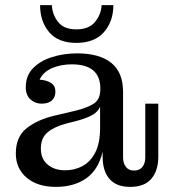

<svg xmlns="http://www.w3.org/2000/svg" viewBox="-20 -723 671 752"><path d="M279 -555Q208 -555 172.5 -597Q137 -639 137 -703H183Q185 -666 207.5 -637Q230 -608 279 -608Q328 -608 352 -637Q376 -666 378 -703H424Q424 -639 387 -597Q350 -555 279 -555ZM199 9Q127 9 84.5 -27Q42 -63 42 -122Q42 -187 84 -220.5Q126 -254 193 -270L274 -289Q320 -300 346.5 -316.5Q373 -333 373 -374V-376Q373 -471 261 -471Q219 -471 184.5 -456.5Q150 -442 135 -411Q163 -409 180 -398Q197 -387 197 -364Q197 -342 183 -329.5Q169 -317 143 -317Q118 -317 99.5 -333.5Q81 -350 81 -381Q81 -427 109.5 -456Q138 -485 184 -499.5Q230 -514 282 -514Q369 -514 415.5 -477Q462 -440 462 -363V-106Q462 -84 473 -69.5Q484 -55 505 -55Q527 -55 538 -69.5Q549 -84 549 -106V-317H600V-110Q600 -55 573 -23Q546 9 490 9Q436 9 409 -22Q382 -53 382 -109V-129Q365 -57 317 -24Q269 9 199 9ZM140 -141Q140 -101 166.5 -78.5Q193 -56 235 -56Q272 -56 303 -72.5Q334 -89 353 -125.5Q372 -162 372 -222V-305Q364 -286 344 -274Q324 -262 286 -251L239 -239Q191 -226 165.5 -204Q140 -182 140 -141Z"/></svg>

Font: Montagu Slab 144pt
Style: Regular
Weight: 400
Designer: Florian Karsten
Foundry: Florian Karsten
Version: Version 1.000; ttfautohint (v1.8.3)